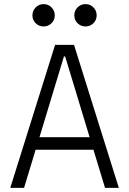

<svg xmlns="http://www.w3.org/2000/svg" viewBox="-20 -911 626 931"><path d="M29.8 0 247.1 -693.4H338.9L556.2 0H489.3L433.1 -185.1H152.8L96.7 0ZM171.4 -245.6H414.6L295.9 -637.2H290ZM191.4 -782.7Q168.9 -782.7 153.1 -798.3Q137.2 -814 137.2 -836.4Q137.2 -859.4 153.1 -875.2Q168.9 -891.1 191.4 -891.1Q213.9 -891.1 229.7 -875.2Q245.6 -859.4 245.6 -836.4Q245.6 -814 229.7 -798.3Q213.9 -782.7 191.4 -782.7ZM394.5 -782.7Q372.1 -782.7 356.2 -798.3Q340.3 -814 340.3 -836.4Q340.3 -859.4 356.2 -875.2Q372.1 -891.1 394.5 -891.1Q417 -891.1 432.9 -875.2Q448.7 -859.4 448.7 -836.4Q448.7 -814 432.9 -798.3Q417 -782.7 394.5 -782.7Z"/></svg>

Font: CaskaydiaCove NFP Light
Style: Regular
Weight: 300
Designer: Aaron Bell
Foundry: Saja Typeworks
Version: Version 2111.001; VTT 6.35;Nerd Fonts 3.1.1